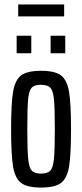

<svg xmlns="http://www.w3.org/2000/svg" viewBox="-20 -837 370 865"><path d="M30 -255Q30 -371 39 -424Q48 -477 75.5 -497.5Q103 -518 165 -518Q227 -518 254.5 -497.5Q282 -477 291 -424Q300 -371 300 -255Q300 -139 291 -86Q282 -33 254.5 -12.5Q227 8 165 8Q103 8 75.5 -12.5Q48 -33 39 -86Q30 -139 30 -255ZM227 -255Q227 -351 223 -390Q219 -429 206.5 -442Q194 -455 162 -455Q134 -455 122 -441Q110 -427 106.5 -387.5Q103 -348 103 -255Q103 -160 107 -121Q111 -82 123 -68.5Q135 -55 165 -55Q195 -55 207 -68.5Q219 -82 223 -121Q227 -160 227 -255ZM55 -597V-676H121V-597ZM208 -597V-676H274V-597ZM62 -763V-817H269V-763Z"/></svg>

Font: Saira Ultra Condensed Medium
Style: Regular
Weight: 500
Width: 1
Designer: Hector Gatti with collaboration of the Omnibus-Type team
Foundry: Omnibus-Type
Version: Version 1.001; ttfautohint (v1.8)